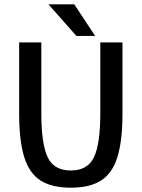

<svg xmlns="http://www.w3.org/2000/svg" viewBox="-20 -864 658 892"><path d="M549 -336Q549 -212 526 -136Q503 -60 450.5 -26Q398 8 309 8Q220 8 167.5 -26Q115 -60 92 -136Q69 -212 69 -336V-667H172V-336Q172 -197 201 -134.5Q230 -72 309 -72Q388 -72 417 -134.5Q446 -197 446 -336V-667H549ZM205 -844H325L422 -697H335Z"/></svg>

Font: Epunda Sans Medium
Style: Regular
Weight: 500
Designer: Simon Atzbach
Foundry: typofactur
Version: Version 2.204; ttfautohint (v1.8.4.7-5d5b)